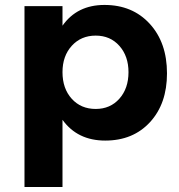

<svg xmlns="http://www.w3.org/2000/svg" viewBox="-20 -563 724 777"><path d="M79.1 193.8V-538.1H232.9V-459Q292 -543 402.8 -543Q516.1 -543 585.9 -466.8Q655.8 -390.6 655.8 -266.1Q655.8 -143.6 587.2 -68.8Q518.6 5.9 405.8 5.9Q293.5 5.9 232.9 -78.1V193.8ZM232.9 -271Q232.9 -204.6 270.3 -163.3Q307.6 -122.1 367.2 -122.1Q426.3 -122.1 463.1 -163.6Q500 -205.1 500 -271Q500 -335.9 463.1 -377.4Q426.3 -418.9 367.2 -418.9Q308.1 -418.9 270.5 -377.7Q232.9 -336.4 232.9 -271Z"/></svg>

Font: Montserrat Semi Bold
Style: Regular
Weight: 600
Designer: Julieta Ulanovsky
Foundry: Julieta Ulanovsky
Version: Version 3.001;PS 003.001;hotconv 1.0.70;makeotf.lib2.5.58329